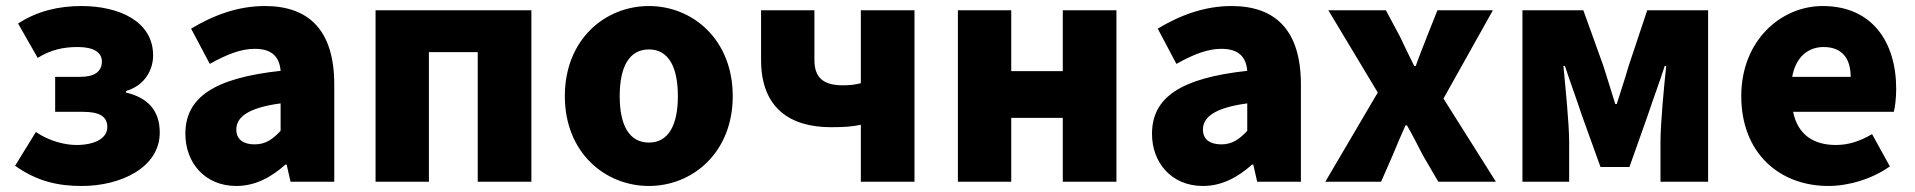

<svg xmlns="http://www.w3.org/2000/svg" viewBox="-20 -603 6353 637"><path d="M252 14C380 14 510 -47 510 -163C510 -238 469 -279 398 -296V-301C462 -320 488 -373 488 -419C488 -533 374 -583 250 -583C174 -583 103 -566 40 -525L105 -411C149 -438 190 -447 238 -447C291 -447 318 -429 318 -399C318 -366 294 -348 246 -348H163V-232H255C310 -232 336 -217 336 -181C336 -143 292 -122 234 -122C196 -122 145 -134 99 -165L30 -53C105 0 175 14 252 14Z M764 14C827 14 880 -15 927 -57H931L944 0H1089V-323C1089 -501 1006 -583 859 -583C770 -583 689 -553 614 -508L676 -391C733 -423 780 -441 825 -441C883 -441 907 -414 911 -368C689 -344 595 -279 595 -159C595 -64 659 14 764 14ZM825 -124C788 -124 764 -140 764 -173C764 -213 800 -245 911 -260V-169C885 -141 861 -124 825 -124Z M1226 0H1403V-430H1565V0H1743V-569H1226Z M2133 14C2277 14 2411 -96 2411 -284C2411 -473 2277 -583 2133 -583C1988 -583 1854 -473 1854 -284C1854 -96 1988 14 2133 14ZM2133 -130C2066 -130 2036 -190 2036 -284C2036 -379 2066 -439 2133 -439C2199 -439 2229 -379 2229 -284C2229 -190 2199 -130 2133 -130Z M2836 0H3014V-569H2836V-327C2817 -322 2800 -320 2776 -320C2709 -320 2682 -348 2682 -404V-569H2505V-404C2505 -243 2603 -181 2737 -181C2784 -181 2806 -183 2836 -189Z M3158 0H3335V-212H3506V0H3684V-569H3506V-367H3335V-569H3158Z M3971 14C4034 14 4087 -15 4134 -57H4138L4151 0H4296V-323C4296 -501 4213 -583 4066 -583C3977 -583 3896 -553 3821 -508L3883 -391C3940 -423 3987 -441 4032 -441C4090 -441 4114 -414 4118 -368C3896 -344 3802 -279 3802 -159C3802 -64 3866 14 3971 14ZM4032 -124C3995 -124 3971 -140 3971 -173C3971 -213 4007 -245 4118 -260V-169C4092 -141 4068 -124 4032 -124Z M4377 0H4562L4601 -89C4615 -123 4629 -156 4643 -187H4648C4666 -156 4683 -122 4700 -89L4752 0H4943L4769 -276L4933 -569H4749L4714 -481C4702 -449 4688 -416 4677 -384H4672C4656 -416 4640 -449 4625 -481L4578 -569H4387L4551 -296Z M5031 0H5186V-132C5186 -194 5173 -319 5167 -384H5172C5188 -335 5212 -270 5228 -221L5290 -49H5386L5447 -221C5463 -270 5487 -333 5503 -384H5508C5501 -319 5489 -194 5489 -132V0H5647V-569H5445L5383 -383C5370 -337 5356 -298 5344 -258H5339C5327 -298 5314 -337 5300 -383L5233 -569H5031Z M6046 14C6113 14 6191 -9 6250 -51L6191 -158C6150 -134 6112 -122 6071 -122C5999 -122 5945 -154 5929 -232H6263C6267 -245 6271 -277 6271 -308C6271 -464 6191 -583 6027 -583C5889 -583 5757 -469 5757 -284C5757 -96 5883 14 6046 14ZM5926 -348C5938 -416 5981 -447 6030 -447C6095 -447 6120 -405 6120 -348Z"/></svg>

Font: Noto Sans Korean Black
Style: Bold
Weight: 900
Designer: Ryoko NISHIZUKA (kana & ideographs); Paul D. Hunt (Latin, Greek & Cyrillic); Wenlong ZHANG (bopomofo); Sandoll Communica
Foundry: Adobe Systems Incorporated
Version: Version 1.000;PS 1;hotconv 1.0.78;makeotf.lib2.5.61930